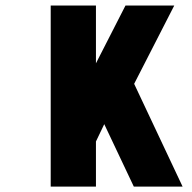

<svg xmlns="http://www.w3.org/2000/svg" viewBox="-20 -687 707 707"><path d="M333.3 0H166.7V-666.7H333.3V-453.8L442.1 -666.7H621.7L474 -378.3L652.3 0H472.7L363.9 -229.8L333.3 -166Z"/></svg>

Font: Monoid
Style: Bold
Weight: 700
Width: 4
Designer: Andreas Larsen (@larsenwork)
Version: Version 0.61